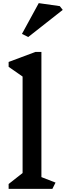

<svg xmlns="http://www.w3.org/2000/svg" viewBox="-20 -1204 420 1224"><path d="M314 0H35V-31L124 -101V-716L35 -778V-809L206 -873H244V-75L334 -40ZM380 -1141 160 -968 120 -988 227 -1184 361 -1165Z"/></svg>

Font: Inknut Antiqua
Style: Regular
Weight: 400
Designer: Claus Eggers Sørensen
Foundry: Claus Eggers Sørensen
Version: Version 1.003; ttfautohint (v1.8.2) -l 8 -r 50 -G 200 -x 14 